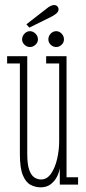

<svg xmlns="http://www.w3.org/2000/svg" viewBox="-20 -752 349 782"><path d="M145.5 11Q124 11 104.5 0.8Q85 -9.5 73 -38.5Q61 -67.5 61 -123.5V-493.5H9V-523H91V-125.5Q91 -82 99.2 -59.5Q107.5 -37 120.5 -29Q133.5 -21 147.5 -21Q171.5 -21 188 -45Q204.5 -69 212.8 -105Q221 -141 221 -177.5V-493.5H168V-523H251V-30H298V0H223.5V-67.5Q221.5 -51.5 212.5 -33.2Q203.5 -15 187 -2Q170.5 11 145.5 11ZM209 -560.5Q196 -560.5 186.5 -569.8Q177 -579 177 -591.5Q177 -605 186.5 -615Q196 -625 209 -625Q221.5 -625 231 -615Q240.5 -605 240.5 -591.5Q240.5 -579 231 -569.8Q221.5 -560.5 209 -560.5ZM101.5 -560.5Q89.5 -560.5 79.8 -569.8Q70 -579 70 -591.5Q70 -605 79.8 -615Q89.5 -625 101.5 -625Q114.5 -625 124.5 -615Q134.5 -605 134.5 -591.5Q134.5 -579 124.5 -569.8Q114.5 -560.5 101.5 -560.5ZM99.5 -639.5 87.5 -653 170.5 -717.5Q177.5 -723.5 185.5 -727.5Q193.5 -731.5 200.5 -731.5Q205.5 -731.5 209.8 -729.2Q214 -727 216.5 -722Q218.5 -718.5 218.5 -714Q218.5 -704.5 208.8 -696.5Q199 -688.5 187.5 -683Z"/></svg>

Font: Imbue Thin 10pt Thin
Style: Regular
Weight: 250
Version: Version 1.102